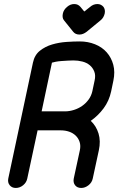

<svg xmlns="http://www.w3.org/2000/svg" viewBox="-20 -931 585 950"><path d="M166 -286 115 -48Q111 -28 94.5 -14.5Q78 -1 58 -1Q39 -1 28 -14.5Q17 -28 21 -48L143 -621Q151 -659 177.5 -680Q204 -701 238 -711Q272 -721 308.5 -723.5Q345 -726 375 -726Q415 -726 450 -712Q485 -698 508 -672Q531 -646 540.5 -610.5Q550 -575 541 -532L530 -479Q520 -432 493 -395.5Q466 -359 429 -333Q456 -308 467.5 -270.5Q479 -233 469 -187L439 -48Q435 -28 418 -14.5Q401 -1 382 -1Q362 -1 351.5 -14.5Q341 -28 345 -48L375 -187Q380 -210 374 -228.5Q368 -247 354.5 -260Q341 -273 322 -279.5Q303 -286 282 -286ZM302 -380Q323 -380 345.5 -387Q368 -394 386.5 -407Q405 -420 418.5 -438.5Q432 -457 437 -480L448 -532Q454 -558 446.5 -577Q439 -596 424 -608.5Q409 -621 387.5 -626.5Q366 -632 343 -632Q331 -632 315 -631L284 -629Q269 -628 256 -625.5Q243 -623 237 -621L186 -380ZM297 -830Q291 -837 290 -846Q289 -855 291 -864Q295 -883 312 -897Q328 -911 347 -911Q357 -911 364.5 -907.5Q372 -904 378 -897L397 -874L426 -897Q442 -911 462 -911Q471 -911 478.5 -907.5Q486 -904 492 -897Q502 -883 498 -864Q496 -855 491 -846Q486 -837 477 -830L409 -774Q391 -760 373 -760Q353 -760 342 -774Z"/></svg>

Font: VDS
Style: Italic
Weight: 400
Designer: artmaker
Foundry: artmaker
Version: Version 1.000 2009 initial release